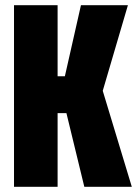

<svg xmlns="http://www.w3.org/2000/svg" viewBox="-20 -720 532 740"><path d="M34 0V-700H202V-426H230L292 -700H473L376 -370L488 0H305L236 -284H202V0Z"/></svg>

Font: Tektur Condensed
Style: Bold
Weight: 700
Width: 3
Designer: Adam Jagosz
Foundry: Adam Jagosz
Version: Version 1.005;gftools[0.9.30]